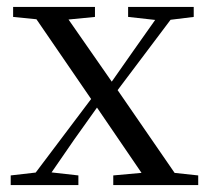

<svg xmlns="http://www.w3.org/2000/svg" viewBox="-20 -536 604 556"><path d="M11 0V-28L98 -38H118L207 -28V0ZM56 0 270 -284 291 -264H289L195 -132L104 0ZM308 0V-28L429 -39H451L554 -28V0ZM295 -241 275 -263H278L367 -390L456 -516H502ZM414 0 253 -236 61 -516H153L311 -289L510 0ZM18 -487V-516H255V-487L153 -477H118ZM351 -487V-516H541V-487L460 -477H441Z"/></svg>

Font: Noto Serif SC
Style: Regular
Weight: 400
Designer: Ryoko NISHIZUKA 西塚涼子 (kana & ideographs); Frank Grießhammer (Latin, Greek & Cyrillic); Wenlong ZHANG 张文龙 (bopomofo); San
Foundry: Adobe
Version: Version 2.002-H1;hotconv 1.1.0;makeotfexe 2.6.0